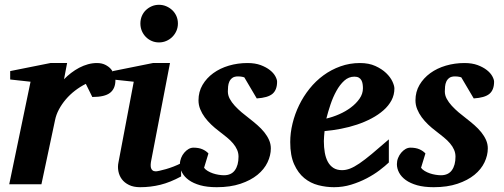

<svg xmlns="http://www.w3.org/2000/svg" viewBox="-20 -760 2079 792"><path d="M456.1 -429.2Q456.1 -394.5 434.1 -377.2Q412.1 -359.9 360.8 -359.9L334 -414.1Q310.5 -402.3 289.3 -386Q268.1 -369.6 251.5 -350.1Q234.9 -330.6 223.1 -308.6Q211.4 -286.6 207 -264.2L150.9 0H18.1L106 -422.9L22 -432.1V-466.8L188 -500H256.8L244.1 -433.1Q257.3 -446.8 273.2 -459Q289.1 -471.2 306.6 -480.5Q324.2 -489.7 342.8 -494.9Q361.3 -500 379.9 -500Q399.4 -500 413.8 -492.9Q428.2 -485.8 437.5 -475.3Q446.8 -464.8 451.4 -452.4Q456.1 -439.9 456.1 -429.2Z M727.1 -32.2Q682.1 -7.8 641.6 2.2Q601.1 12.2 558.1 12.2Q530.8 12.2 512 2.9Q493.2 -6.3 482.4 -21Q471.7 -35.6 468.3 -54Q464.8 -72.3 468.8 -90.8L531.7 -422.9L445.8 -432.1V-466.8L610.8 -500H681.2L604 -99.1Q602.1 -90.3 601.6 -82Q601.1 -73.7 602.8 -67.4Q604.5 -61 609.4 -57.1Q614.3 -53.2 623 -53.2Q627 -53.2 638.4 -55.7Q649.9 -58.1 665 -62.5Q680.2 -66.9 696.5 -73.2Q712.9 -79.6 727.1 -86.9ZM713.9 -663.1Q713.9 -647 707.8 -632.8Q701.7 -618.7 690.9 -607.9Q680.2 -597.2 666 -591.1Q651.9 -585 635.7 -585Q619.6 -585 605.7 -591.1Q591.8 -597.2 581.3 -607.9Q570.8 -618.7 564.9 -632.8Q559.1 -647 559.1 -663.1Q559.1 -679.2 564.9 -693.4Q570.8 -707.5 581.3 -717.8Q591.8 -728 605.7 -734.1Q619.6 -740.2 635.7 -740.2Q651.9 -740.2 666 -734.1Q680.2 -728 690.9 -717.8Q701.7 -707.5 707.8 -693.4Q713.9 -679.2 713.9 -663.1Z M1123 -422.9Q1123 -389.2 1104 -373Q1085 -356.9 1039.1 -354L987.8 -440.9Q984.4 -441.9 980.5 -442.9Q977.1 -443.8 972.2 -444.3Q967.3 -444.8 961.9 -444.8Q946.8 -444.8 938.5 -438.7Q930.2 -432.6 926 -423.3Q921.9 -414.1 920.9 -403.1Q919.9 -392.1 919.9 -382.8Q919.9 -367.2 927.7 -352.5Q935.5 -337.9 948.2 -324Q960.9 -310.1 976.8 -296.6Q992.7 -283.2 1008.8 -271Q1025.9 -257.8 1041.7 -243.9Q1057.6 -230 1070.1 -214.6Q1082.5 -199.2 1089.8 -182.6Q1097.2 -166 1097.2 -147.9Q1097.2 -119.1 1083.5 -90.3Q1069.8 -61.5 1042 -38.8Q1014.2 -16.1 972.2 -2Q930.2 12.2 874 12.2Q834.5 12.2 805.9 4.2Q777.3 -3.9 758.8 -17.3Q740.2 -30.8 731.2 -47.9Q722.2 -64.9 722.2 -83Q722.2 -96.2 727.1 -108.4Q731.9 -120.6 740 -130.1Q748 -139.6 757.8 -145.3Q767.6 -150.9 777.8 -150.9Q799.8 -150.9 814.9 -144.3Q830.1 -137.7 839.8 -127L821.8 -67.9Q827.1 -60.5 836.9 -54.7Q846.7 -48.8 858.2 -44.9Q869.6 -41 881.6 -39.1Q893.6 -37.1 903.8 -37.1Q934.1 -37.1 949 -57.9Q963.9 -78.6 963.9 -113.8Q963.9 -128.9 958 -142.3Q952.1 -155.8 941.4 -168.5Q930.7 -181.2 915.5 -193.6Q900.4 -206.1 881.8 -220.2Q866.2 -231.9 851.3 -246.1Q836.4 -260.3 824.7 -276.1Q813 -292 805.9 -309.6Q798.8 -327.1 798.8 -346.2Q798.8 -381.3 815.4 -409.7Q832 -438 859.9 -458.3Q887.7 -478.5 924.3 -489.3Q960.9 -500 1001 -500Q1032.2 -500 1055.2 -491.5Q1078.1 -482.9 1093.3 -470.9Q1108.4 -459 1115.7 -445.6Q1123 -432.1 1123 -422.9Z M1477.1 -396Q1477.1 -404.8 1475.8 -413.3Q1474.6 -421.9 1470.9 -428.7Q1467.3 -435.5 1460.2 -439.7Q1453.1 -443.8 1441.9 -443.8Q1418.5 -443.8 1400.1 -427.2Q1381.8 -410.6 1367.7 -385Q1353.5 -359.4 1343.3 -328.9Q1333 -298.3 1326.2 -271Q1352.1 -276.9 1378.9 -288.6Q1405.8 -300.3 1427.5 -316.7Q1449.2 -333 1463.1 -353Q1477.1 -373 1477.1 -396ZM1606.9 -395Q1606.9 -368.7 1595 -346.2Q1583 -323.7 1562 -305.2Q1541 -286.6 1512.9 -271.7Q1484.9 -256.8 1452.9 -246.1Q1420.9 -235.4 1386.5 -228.8Q1352.1 -222.2 1318.8 -219.2Q1317.9 -210 1316.9 -198.2Q1315.9 -186.5 1315.9 -178.2Q1315.9 -152.3 1319.8 -130.4Q1323.7 -108.4 1332.5 -92.3Q1341.3 -76.2 1355.7 -67.1Q1370.1 -58.1 1391.1 -58.1Q1407.2 -58.1 1423.8 -64.5Q1440.4 -70.8 1462.4 -85.7Q1484.4 -100.6 1513.7 -125Q1543 -149.4 1584 -185.1V-89.8Q1569.3 -75.7 1545.9 -57.9Q1522.5 -40 1492.7 -24.4Q1462.9 -8.8 1428.7 1.7Q1394.5 12.2 1357.9 12.2Q1325.2 12.2 1293 3.9Q1260.7 -4.4 1235.1 -25.4Q1209.5 -46.4 1193.4 -82.3Q1177.2 -118.2 1177.2 -173.8Q1177.2 -211.9 1186.8 -251Q1196.3 -290 1213.9 -326.2Q1231.4 -362.3 1256.8 -394Q1282.2 -425.8 1314.2 -449.2Q1346.2 -472.7 1384.3 -486.3Q1422.4 -500 1464.8 -500Q1501.5 -500 1528.3 -487.8Q1555.2 -475.6 1572.8 -458.7Q1590.3 -441.9 1598.6 -424.1Q1606.9 -406.2 1606.9 -395Z M2018.1 -422.9Q2018.1 -389.2 1999 -373Q1980 -356.9 1934.1 -354L1882.8 -440.9Q1879.4 -441.9 1875.5 -442.9Q1872.1 -443.8 1867.2 -444.3Q1862.3 -444.8 1856.9 -444.8Q1841.8 -444.8 1833.5 -438.7Q1825.2 -432.6 1821 -423.3Q1816.9 -414.1 1815.9 -403.1Q1814.9 -392.1 1814.9 -382.8Q1814.9 -367.2 1822.8 -352.5Q1830.6 -337.9 1843.3 -324Q1856 -310.1 1871.8 -296.6Q1887.7 -283.2 1903.8 -271Q1920.9 -257.8 1936.8 -243.9Q1952.6 -230 1965.1 -214.6Q1977.5 -199.2 1984.9 -182.6Q1992.2 -166 1992.2 -147.9Q1992.2 -119.1 1978.5 -90.3Q1964.8 -61.5 1937 -38.8Q1909.2 -16.1 1867.2 -2Q1825.2 12.2 1769 12.2Q1729.5 12.2 1700.9 4.2Q1672.4 -3.9 1653.8 -17.3Q1635.3 -30.8 1626.2 -47.9Q1617.2 -64.9 1617.2 -83Q1617.2 -96.2 1622.1 -108.4Q1627 -120.6 1635 -130.1Q1643.1 -139.6 1652.8 -145.3Q1662.6 -150.9 1672.9 -150.9Q1694.8 -150.9 1710 -144.3Q1725.1 -137.7 1734.9 -127L1716.8 -67.9Q1722.2 -60.5 1731.9 -54.7Q1741.7 -48.8 1753.2 -44.9Q1764.6 -41 1776.6 -39.1Q1788.6 -37.1 1798.8 -37.1Q1829.1 -37.1 1844 -57.9Q1858.9 -78.6 1858.9 -113.8Q1858.9 -128.9 1853 -142.3Q1847.2 -155.8 1836.4 -168.5Q1825.7 -181.2 1810.5 -193.6Q1795.4 -206.1 1776.9 -220.2Q1761.2 -231.9 1746.3 -246.1Q1731.4 -260.3 1719.7 -276.1Q1708 -292 1700.9 -309.6Q1693.8 -327.1 1693.8 -346.2Q1693.8 -381.3 1710.4 -409.7Q1727.1 -438 1754.9 -458.3Q1782.7 -478.5 1819.3 -489.3Q1856 -500 1896 -500Q1927.2 -500 1950.2 -491.5Q1973.1 -482.9 1988.3 -470.9Q2003.4 -459 2010.7 -445.6Q2018.1 -432.1 2018.1 -422.9Z"/></svg>

Font: Charis SIL
Style: Bold Italic
Weight: 700
Italic angle: -11°
Foundry: SIL International
Version: Version 4.112